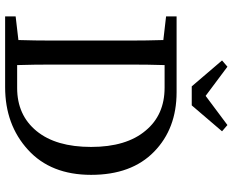

<svg xmlns="http://www.w3.org/2000/svg" viewBox="-99 -808 907 749"><g transform="rotate(90 354.5 -433.5)"><path d="M339.8 -668.9Q481.9 -668.9 571.8 -581.1Q662.1 -493.2 662.1 -335.4Q662.1 -178.2 564.5 -89.4Q466.8 0 319.8 0H43.9V-41L136.2 -51.8Q138.2 -116.2 138.2 -182.6V-487.8Q138.2 -551.8 136.2 -617.2L43.9 -627.9V-668.9ZM323.2 -46.9Q429.2 -46.9 491.2 -122.6Q553.2 -198.2 553.2 -335.4Q553.2 -473.1 489.3 -548.3Q428.2 -622.1 321.8 -622.1H233.9Q231.9 -557.1 231.9 -491.7V-180.7Q231.9 -113.3 233.9 -46.9ZM492.2 -846.2 391.1 -728H316.9L215.8 -846.2L240.2 -867.2L354 -782.2L467.8 -867.2Z"/></g></svg>

Font: SourceSerifPro-Regular
Style: Regular
Weight: 400
Designer: Frank Grießhammer
Foundry: Adobe Systems Incorporated
Version: Version 1.014;PS Version 1.0;hotconv 1.0.73;makeotf.lib2.5.5